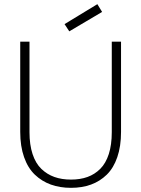

<svg xmlns="http://www.w3.org/2000/svg" viewBox="-20 -904 685 931"><path d="M78.1 -264.2V-702.1H123V-263.2Q123 -202.1 137.9 -157Q152.8 -111.8 180.4 -85.2Q208 -58.6 243.7 -45.9Q279.3 -33.2 324.2 -33.2Q369.1 -33.2 404.3 -45.9Q439.5 -58.6 466.3 -85.4Q493.2 -112.3 507.6 -157.2Q522 -202.1 522 -263.2V-702.1H566.9V-264.2Q566.9 -194.8 548.8 -142.1Q530.8 -89.4 497.8 -57.1Q464.8 -24.9 421.4 -9Q377.9 6.8 324.2 6.8Q270.5 6.8 226.6 -9Q182.6 -24.9 148.9 -57.1Q115.2 -89.4 96.7 -142.1Q78.1 -194.8 78.1 -264.2ZM452.1 -883.8 475.1 -846.2 315.9 -752 293 -787.1Z"/></svg>

Font: SVN-Poppins ExtraLight
Style: Regular
Weight: 200
Designer: Ninad Kale (Devanagari), Jonny Pinhorn (Latin)
Foundry: Indian Type Foundry
Version: Version 3.002 2017